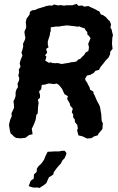

<svg xmlns="http://www.w3.org/2000/svg" viewBox="-20 -707 606 984"><path d="M129 -15 111 -1 103 0 86 2 63 0 53 -6 41 -18 35 -22 31 -36 26 -67 29 -80 32 -93 40 -111 39 -127 46 -141 52 -155 51 -174 49 -188 55 -200 60 -215V-235L65 -250L72 -260L70 -279L76 -291L79 -305L74 -320L78 -337L76 -350L85 -365L81 -382L85 -398L89 -408L95 -423L90 -437L95 -452L99 -469L98 -483L108 -504L110 -514L107 -528L105 -544L114 -565V-577L112 -593L116 -611L132 -633L133 -646L144 -654L160 -656L175 -663L206 -672L217 -676L233 -679L247 -678L257 -684L278 -679L289 -681L309 -678L318 -680H350L373 -687L382 -677L401 -679L411 -673L433 -676L445 -670L465 -661L483 -651L489 -649L497 -633L509 -629L523 -619L534 -606L543 -598L549 -582L546 -565L552 -556L555 -542L559 -526L556 -516L554 -485L555 -473L557 -457L545 -442L544 -428L536 -412L520 -395L511 -383L501 -371L492 -359L488 -349L469 -344L461 -334L442 -323L426 -320L416 -303L419 -294L427 -283L431 -274L439 -259L442 -247L459 -237V-229L466 -216L471 -204L478 -188L486 -174L492 -161L494 -151L497 -132L499 -122L500 -104L501 -87L507 -76L505 -46L499 -39L484 -21L482 -14L462 -8L449 1L426 3L414 -3L401 -9L382 -13L375 -40L379 -48L376 -67L364 -81L363 -95L355 -105V-120L348 -132L353 -150L339 -167L338 -176L331 -188L324 -200L328 -214L311 -224L305 -236L299 -250L290 -262L280 -273L270 -279L257 -276L234 -279H229L208 -273L194 -272L191 -250L180 -238L185 -221V-206L174 -196L178 -180L175 -159L174 -139L173 -125L166 -118L164 -101L162 -91L155 -73L148 -57L143 -48L147 -19ZM297 -379 314 -382 334 -385 344 -388 357 -389 372 -392 381 -402 391 -405 400 -415 412 -426 418 -437 433 -446 436 -464 432 -483 437 -494 444 -511 436 -523 428 -530 427 -543 417 -554 415 -561 394 -568 387 -572 379 -570 360 -573 341 -575 321 -577 308 -575 291 -573 285 -571H267L240 -567V-547L237 -541L235 -526L231 -514L227 -501L225 -495V-477L229 -465L216 -456L222 -438L211 -423L218 -417L212 -396L231 -385L240 -388L248 -384L265 -383L274 -384ZM181 257 176 254H149L127 247L133 231L137 220L153 208L154 187L168 174L169 157L177 145L188 135L196 126L206 111L213 93L224 71L259 69H283L297 66H312L321 78L317 90L311 104L300 115L292 131L279 145L269 157L256 175L253 187L242 195L231 201L222 221L218 231L203 243Z"/></svg>

Font: Winky Rough Medium
Style: Italic
Weight: 500
Italic angle: -8.97852°
Designer: Simon Atzbach
Foundry: typofactur
Version: Version 1.206; ttfautohint (v1.8.4.7-5d5b)